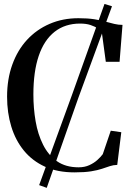

<svg xmlns="http://www.w3.org/2000/svg" viewBox="-20 -842 660 949"><path d="M173.5 73 335.5 -372 496.5 -822.5 533.5 -811 367.5 -359 211 86.5ZM348 10Q264.5 10 202.2 -18.2Q140 -46.5 98.2 -97.5Q56.5 -148.5 35.8 -216.5Q15 -284.5 15 -364Q15 -451 40.8 -522.5Q66.5 -594 113.5 -645Q160.5 -696 225.2 -724Q290 -752 367.5 -752Q413 -752 445.2 -747Q477.5 -742 501.2 -735.2Q525 -728.5 545 -723.8Q565 -719 585.5 -719L571 -536.5H503L483.5 -680.5Q477 -691 462.8 -701.2Q448.5 -711.5 427 -718.5Q405.5 -725.5 376 -725.5Q301.5 -725.5 249.8 -684.8Q198 -644 171.5 -566Q145 -488 145 -375Q145 -307 156 -242.8Q167 -178.5 192.8 -127Q218.5 -75.5 261.5 -45.2Q304.5 -15 368.5 -15Q398.5 -15 421.8 -25.8Q445 -36.5 461.5 -51.5Q478 -66.5 488 -80L527.5 -196L579.5 -188.5L559.5 -27Q540 -26.5 523 -20.8Q506 -15 484.2 -7.8Q462.5 -0.5 430.2 4.8Q398 10 348 10Z"/></svg>

Font: Merriweather 144pt Medium
Style: Regular
Weight: 500
Version: Version 2.100